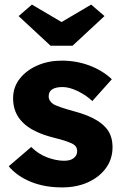

<svg xmlns="http://www.w3.org/2000/svg" viewBox="-20 -806 535 836"><path d="M250 10Q174 10 114 -14.5Q54 -39 18 -82L116 -166Q147 -135 186 -120.5Q225 -106 260 -106Q286 -106 301 -117.5Q316 -129 316 -148Q316 -168 299 -178Q291 -183 270 -190.5Q249 -198 216 -206Q120 -230 78 -274Q37 -315 37 -378Q37 -427 66.5 -464Q96 -501 144 -521.5Q192 -542 248 -542Q313 -542 370 -520.5Q427 -499 467 -461L382 -366Q356 -391 319 -409Q282 -427 253 -427Q192 -427 192 -387Q192 -366 213 -352Q222 -347 244.5 -339Q267 -331 304 -321Q398 -296 438 -253Q470 -220 470 -165Q470 -114 441.5 -74.5Q413 -35 363.5 -12.5Q314 10 250 10ZM200 -607 61 -736 119 -786 248 -710 377 -786 435 -736 296 -607Z"/></svg>

Font: Readex Pro
Style: Bold
Weight: 700
Designer: Bonnie Shaver-Troup, Thomas Jockin
Foundry: Lexend
Version: Version 1.203; ttfautohint (v1.8.3)